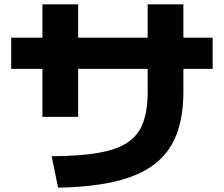

<svg xmlns="http://www.w3.org/2000/svg" viewBox="-20 -814 1040 892"><path d="M220 -88Q351 -89 437.5 -104Q524 -119 574 -153Q624 -187 645 -244.5Q666 -302 666 -388V-794H832V-388Q832 -271 799.5 -187.5Q767 -104 697.5 -51Q628 2 517.5 28.5Q407 55 250 58ZM177 -271V-794H343V-271ZM32 -494V-639H968V-494Z"/></svg>

Font: M PLUS 1 ExtraBold
Style: Regular
Weight: 800
Designer: Coji Morishita
Foundry: UNDERFOREST DESIGN
Version: Version 1.001